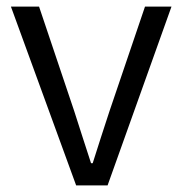

<svg xmlns="http://www.w3.org/2000/svg" viewBox="-20 -560 551 580"><path d="M210 0H305L498 -540H418L311 -225C294 -173 276 -118 260 -67H255C238 -118 221 -173 204 -225L98 -540H13Z"/></svg>

Font: Noto Sans KR DemiLight
Style: Regular
Weight: 350
Designer: Ryoko NISHIZUKA 西塚涼子 (kana, bopomofo & ideographs); Paul D. Hunt (Latin, Greek & Cyrillic); Sandoll Communications 산돌커뮤니
Foundry: Adobe
Version: Version 2.004;hotconv 1.0.118;makeotfexe 2.5.65603